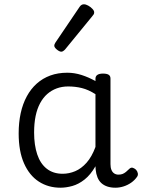

<svg xmlns="http://www.w3.org/2000/svg" viewBox="-20 -858 664 895"><path d="M262 17Q205 17 161 -11.5Q117 -40 92 -96.5Q67 -153 67 -236Q67 -287 76.5 -330.5Q86 -374 105 -409Q124 -444 151.5 -468.5Q179 -493 214.5 -506Q250 -519 294 -519Q327 -519 360 -508.5Q393 -498 425 -480V-491Q425 -503 434 -509Q443 -515 460 -515Q478 -515 486.5 -509.5Q495 -504 495 -492V-93Q495 -77 499.5 -66Q504 -55 512.5 -49.5Q521 -44 532 -44Q543 -44 551 -47Q559 -50 567 -56.5Q575 -63 584 -72Q591 -78 598.5 -76Q606 -74 614 -67Q621 -59 622.5 -50Q624 -41 619 -34Q608 -18 591.5 -6.5Q575 5 556 11Q537 17 518 17Q497 17 480.5 11.5Q464 6 452.5 -4.5Q441 -15 434.5 -31Q428 -47 426 -67Q426 -70 425.5 -74.5Q425 -79 425 -83Q402 -43 374 -21Q346 1 317 9Q288 17 262 17ZM139 -240Q139 -182 153.5 -138.5Q168 -95 198 -71.5Q228 -48 272 -48Q302 -48 330.5 -60Q359 -72 383.5 -99.5Q408 -127 425 -173V-419Q392 -440 361.5 -447.5Q331 -455 298 -455Q269 -455 244.5 -446Q220 -437 200.5 -420Q181 -403 167 -377Q153 -351 146 -317Q139 -283 139 -240ZM266 -617Q257 -617 245 -627Q233 -637 233 -645Q233 -648 234 -651Q235 -654 238 -659L351 -826Q355 -832 360 -835Q365 -838 371 -838Q380 -838 391 -832Q402 -826 410.5 -817Q419 -808 419 -801Q419 -795 417 -791.5Q415 -788 409 -781L283 -627Q273 -617 266 -617Z"/></svg>

Font: Playwrite US Modern Light
Style: Regular
Weight: 300
Designer: Veronika Burian, José Scaglione
Foundry: TypeTogether
Version: Version 1.003